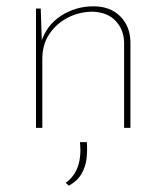

<svg xmlns="http://www.w3.org/2000/svg" viewBox="-20 -405 527 608"><path d="M109 -378 113 -256 110 -270Q126 -324 172.5 -354.5Q219 -385 276 -385Q329 -385 360.5 -353.5Q392 -322 393 -273V0H373V-271Q372 -311 346.5 -338.5Q321 -366 274 -368Q232 -368 195.5 -349.5Q159 -331 136.5 -297.5Q114 -264 114 -219V0H94V-378ZM198 183 188 174Q216 154 227 121Q238 88 233 45H255Q257 71 254 97.5Q251 124 237.5 146.5Q224 169 198 183Z"/></svg>

Font: Josefin Sans Thin Thin
Style: Regular
Weight: 250
Version: Version 2.001